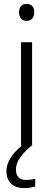

<svg xmlns="http://www.w3.org/2000/svg" viewBox="-20 -749 273 987"><path d="M117 -729C92 -729 78 -713 78 -686C78 -658 92 -642 117 -642C142 -642 156 -658 156 -686C156 -713 142 -729 117 -729ZM62 123C62 77 96 39 142 0H145V-532H88V0H92C45 38 13 84 13 130C13 187 47 218 105 218C129 218 146 214 161 210V170C150 173 134 176 113 176C80 176 62 158 62 123Z"/></svg>

Font: Noto Sans Myanmar UI Light
Style: Regular
Weight: 300
Designer: Monotype Design Team
Foundry: Monotype Imaging Inc.
Version: Version 2.103